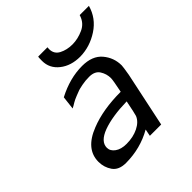

<svg xmlns="http://www.w3.org/2000/svg" viewBox="-177 -768 909 909"><g transform="rotate(-45 277.5 -314.0)"><path d="M64.9 -85Q64.9 -169.9 169.9 -210.9Q254.9 -245.1 374 -245.1Q387.2 -309.1 387.2 -323.2Q387.2 -352.1 371.6 -376.5Q356 -400.9 318.8 -400.9Q305.7 -400.9 293.9 -399.9Q282.2 -398.9 270.5 -396.5Q258.8 -394 250 -392.1Q241.2 -390.1 230.2 -385.5Q219.2 -380.9 213.1 -378.9Q207 -377 196 -371.6Q185.1 -366.2 182.6 -364.5Q180.2 -362.8 169.2 -356.4Q158.2 -350.1 157.2 -350.1L165 -417Q249 -460.9 331.1 -460.9Q398.9 -460.9 432.4 -421.4Q465.8 -381.8 465.8 -330.1Q465.8 -321.3 458 -274.9L399.9 0H324.2L331.1 -35.2Q251 10.7 153.8 11.2Q106 11.2 85.4 -18.3Q64.9 -47.9 64.9 -85ZM140.1 -104Q140.1 -82 161.6 -66.4Q183.1 -50.8 219.2 -50.8Q264.2 -50.8 298.6 -67.9Q333 -85 344.2 -112.8Q348.1 -124 361.8 -192.9Q263.7 -190.9 201.2 -168Q140.1 -145 140.1 -104ZM213.9 -611.8Q213.9 -636.7 215.8 -639.2H277.8Q276.9 -635.3 276.9 -627.9Q276.9 -594.7 305.4 -579.8Q334 -564.9 371.1 -564.9Q407.2 -564.9 444.1 -581.5Q481 -598.1 493.2 -638.2V-639.2H555.2Q537.1 -574.2 479.5 -536.6Q421.9 -499 356.9 -498H356Q294.9 -498 254.4 -530Q213.9 -562 213.9 -611.8Z"/></g></svg>

Font: CMU Sans Serif
Style: Oblique
Weight: 500
Italic angle: -12°
Version: Version 0.7.0